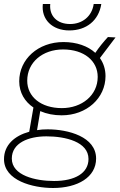

<svg xmlns="http://www.w3.org/2000/svg" viewBox="-24 -736 599 959"><path d="M284 -160C409 -160 503 -246 503 -356C503 -390 493 -421 475 -446L553 -549L515 -551C492 -526 471 -500 452 -472C415 -506 359 -526 293 -526C166 -526 72 -440 72 -330C72 -273 100 -228 143 -199L122 -78C49 -58 -4 -12 -4 59C-4 166 140 203 241 203C364 203 456 149 456 56C456 -53 317 -90 214 -90C196 -90 178 -89 161 -86L177 -181C209 -167 245 -160 284 -160ZM246 168C154 168 35 141 35 56C35 -22 118 -55 208 -55C302 -55 418 -28 418 58C418 129 350 168 246 168ZM285 -196C180 -196 112 -253 112 -333C112 -425 189 -489 291 -489C396 -489 464 -432 464 -352C464 -260 385 -196 285 -196ZM322 -584C407 -584 469 -633 482 -716H444C435 -653 386 -616 326 -616C260 -616 221 -658 227 -716H190C181 -639 237 -584 322 -584Z"/></svg>

Font: Fixel Display 20240404 ExLight
Style: Italic
Weight: 200
Italic angle: -10°
Designer: AlfaBravo + MacPaw
Foundry: Kyrylo Tkachov, Marchela Mozhyna, Serhii Makarenko, Maria Weinstein, Zakhar Kryvoshyya
Version: Version 1.211;Glyphs 3.2 (3225)